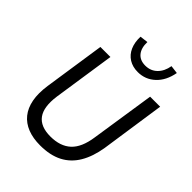

<svg xmlns="http://www.w3.org/2000/svg" viewBox="-265 -1096 1245 1245"><g transform="rotate(45 357.0 -474.0)"><path d="M328 9Q262 9 212.5 -10.5Q163 -30 132 -68.5Q101 -107 90 -164Q79 -221 90 -298L153 -719H245L181 -292Q166 -184 204.5 -131.5Q243 -79 334 -79Q424 -79 475.5 -126.5Q527 -174 542 -279L609 -719H701L636 -277Q621 -184 583 -120Q545 -56 482 -23.5Q419 9 328 9ZM439 -775Q392 -775 357.5 -796.5Q323 -818 305.5 -857.5Q288 -897 290 -950L346 -957Q344 -902 369.5 -870.5Q395 -839 444 -839Q493 -839 525.5 -871Q558 -903 567 -957L623 -950Q608 -868 558 -821.5Q508 -775 439 -775Z"/></g></svg>

Font: Nunitoga
Style: Medium Italic
Weight: 500
Italic angle: -9°
Designer: Vernon Adams
Foundry: Vernon Adams
Version: Version 1.0